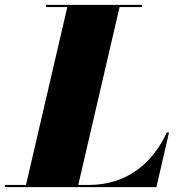

<svg xmlns="http://www.w3.org/2000/svg" viewBox="-70 -770 745 790"><path d="M573.5 0 625.5 -225H616.5C557.5 -98 452 -9 295 -9H252L422 -741H514V-750H119V-741H207L37 -9H-50V0Z"/></svg>

Font: Bodoni* 24pt Fatface
Style: Italic
Weight: 900
Italic angle: -13°
Version: Version 2.3